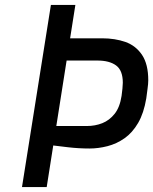

<svg xmlns="http://www.w3.org/2000/svg" viewBox="-20 -757 620 777"><path d="M69 0 186 -737H285L169 0ZM342 -156Q299 -156 256 -161Q213 -166 173 -171L185 -247H331Q365 -247 394 -258.5Q423 -270 444 -296.5Q465 -323 472 -369Q474 -383 475.5 -398.5Q477 -414 477 -422Q477 -472 450 -492Q423 -512 374 -512H221L234 -602H393Q446 -602 488 -587Q530 -572 555 -534.5Q580 -497 580 -432Q580 -418 577 -397Q574 -376 572 -359Q562 -299 539 -259.5Q516 -220 484 -197.5Q452 -175 415 -165.5Q378 -156 342 -156Z"/></svg>

Font: Exo Thin Medium
Style: Italic
Weight: 500
Italic angle: -9°
Version: Version 2.000